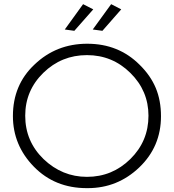

<svg xmlns="http://www.w3.org/2000/svg" viewBox="-20 -920 854 944"><path d="M411.5 5H406.5Q249.5 5 146.5 -100.5Q43.5 -206 43.5 -349.5Q43.5 -503 149.5 -602.5Q256.5 -705 409 -705Q563.5 -705 667 -601Q720 -549 745.8 -487.5Q771.5 -426 771.5 -348.5Q771.5 -199 664.8 -97Q558 5 411.5 5ZM407.5 -50.5Q532 -50.5 621 -138.2Q710 -226 710 -351Q710 -473.5 621.2 -561.2Q532.5 -649 407.5 -649Q282.5 -649 193.2 -562Q104 -475 104 -351Q104 -225.5 194 -138Q285.5 -50.5 407.5 -50.5ZM345.5 -768.5 298.5 -775 388.5 -899.5 438.5 -874ZM483.5 -768.5 436 -775 526.5 -899.5 576 -874Z"/></svg>

Font: Argentum Novus Light
Style: Regular
Weight: 300
Designer: Julieta Ulanovsky (font) & Cristiano Sobral (main changes)
Foundry: Julieta Ulanovsky (font) & Cristiano Sobral (main changes)
Version: Version 3.00;November 27, 2020;FontCreator 13.0.0.2655 64-bi